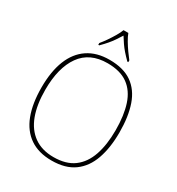

<svg xmlns="http://www.w3.org/2000/svg" viewBox="-217 -1067 1119 1213"><g transform="rotate(30 343.0 -460.5)"><path d="M343 10Q248 10 184.5 -33.5Q121 -77 89.5 -159.5Q58 -242 58 -359Q58 -476 90.5 -557.5Q123 -639 187 -682Q251 -725 344 -725Q446 -725 508 -681.5Q570 -638 598.5 -556Q627 -474 627 -358Q627 -247 598 -164Q569 -81 506.5 -35.5Q444 10 343 10ZM343 -15Q434 -15 490 -56.5Q546 -98 572.5 -175Q599 -252 599 -358Q599 -466 574 -542.5Q549 -619 493 -659.5Q437 -700 344 -700Q215 -700 150.5 -609.5Q86 -519 86 -358Q86 -250 114.5 -173.5Q143 -97 200.5 -56Q258 -15 343 -15ZM234 -784Q250 -803 268 -829Q286 -855 302 -882Q318 -909 326 -931H361Q369 -909 385 -882Q401 -855 419.5 -829Q438 -803 453 -784V-771H446Q421 -796 403.5 -816Q386 -836 372 -856.5Q358 -877 343 -901Q328 -877 314 -856.5Q300 -836 283 -816Q266 -796 241 -771H234Z"/></g></svg>

Font: Noto Serif Ethiopic Thin
Style: Regular
Weight: 250
Version: Version 2.102